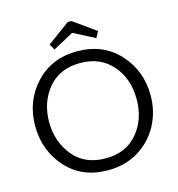

<svg xmlns="http://www.w3.org/2000/svg" viewBox="-120 -931 969 1046"><g transform="rotate(-15 364.0 -408.5)"><path d="M504 -737 485 -702 365 -764 249 -701 230 -734 357 -827H378ZM690 -325Q690 -233 649 -157Q608 -81 534 -35.5Q460 10 362 10Q215 10 127 -88.5Q39 -187 39 -325Q39 -465 129.5 -562.5Q220 -660 364 -660Q510 -660 600 -562Q690 -464 690 -325ZM611 -324Q611 -441 544 -517.5Q477 -594 364 -594Q248 -594 183 -516Q118 -438 118 -326Q118 -216 183 -136Q248 -56 366 -56Q481 -56 546 -133.5Q611 -211 611 -324Z"/></g></svg>

Font: Zilla Slab
Style: Regular
Weight: 400
Designer: Typotheque.com
Foundry: Typotheque type foundry
Version: Version 1.1; 2017; ttfautohint (v1.6)